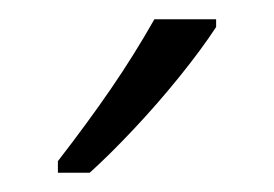

<svg xmlns="http://www.w3.org/2000/svg" viewBox="-20 -851 284 199"><path d="M204 -823Q189 -800 166 -771.5Q143 -743 118 -716.5Q93 -690 73 -672H40V-684Q71 -724 95 -759Q119 -794 140 -831H204Z"/></svg>

Font: Noto Sans Malayalam UI ExtraCondensed Light
Style: Regular
Weight: 300
Width: 2
Designer: Jelle Bosma - Monotype Design Team
Foundry: Monotype Imaging Inc.
Version: Version 2.104; ttfautohint (v1.8.4.7-5d5b)